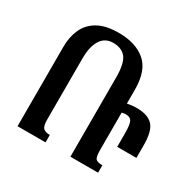

<svg xmlns="http://www.w3.org/2000/svg" viewBox="-158 -891 1067 1057"><g transform="rotate(30 375.5 -362.0)"><path d="M258 0H80V-504Q80 -568 102.5 -617.5Q125 -667 175 -695.5Q225 -724 307 -724Q414 -724 476.5 -671.5Q539 -619 539 -497V-409Q552 -411 565.5 -413Q579 -415 600 -415Q670 -415 702 -380.5Q734 -346 734 -257V-176H612V-259Q612 -318 602 -336.5Q592 -355 564 -355Q550 -355 539 -351V-115Q539 -69 550 -58Q561 -47 592 -47V0H416V-504Q416 -593 389 -627Q362 -661 308 -661Q256 -661 229.5 -619Q203 -577 203 -502V-115Q203 -70 217 -58.5Q231 -47 258 -47Z"/></g></svg>

Font: Noto Serif Armenian ExtraCondensed
Style: Bold
Weight: 700
Width: 2
Designer: Monotype Design Team
Foundry: Monotype Imaging Inc.
Version: Version 2.008; ttfautohint (v1.8.4.7-5d5b)